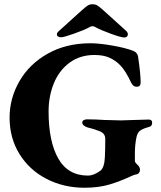

<svg xmlns="http://www.w3.org/2000/svg" viewBox="-20 -867 757 901"><path d="M25 -315Q25 -406 71.5 -486.5Q118 -567 204.5 -615.5Q291 -664 405 -664Q446 -664 508.5 -653Q571 -642 606 -628Q625 -620 628 -601Q640 -519 640 -480Q640 -470 635.5 -465Q631 -460 623 -460Q612 -460 606 -465Q600 -470 595 -480Q569 -536 543 -562Q521 -584 493 -596.5Q465 -609 423 -609Q355 -609 306 -572.5Q257 -536 232.5 -475.5Q208 -415 208 -344Q208 -203 253.5 -123Q299 -43 393 -43Q419 -43 450 -65Q460 -72 465.5 -88.5Q471 -105 472 -127Q474 -161 474 -215Q474 -241 448 -251Q418 -263 391 -269Q381 -272 373.5 -278Q366 -284 366 -292Q366 -299 372.5 -303Q379 -307 388 -307Q426 -307 471 -304Q529 -302 547 -302Q566 -302 610 -304Q656 -306 678 -306Q694 -306 694 -291Q694 -282 689.5 -277Q685 -272 675 -270Q646 -262 635 -252Q624 -242 620 -221Q613 -187 613 -146V-112Q613 -106 619.5 -99.5Q626 -93 627 -92Q637 -82 637 -70Q637 -62 632 -55.5Q627 -49 616 -48Q609 -47 588 -37Q543 -16 493 -1Q443 14 376 14Q279 14 198.5 -27.5Q118 -69 71.5 -144Q25 -219 25 -315ZM247 -705Q247 -714 256 -721L362 -817Q382 -835 391.5 -841Q401 -847 414 -847Q428 -847 437.5 -841Q447 -835 467 -817L572 -722Q580 -715 580 -705Q580 -699 575.5 -695Q571 -691 563 -691Q549 -691 500.5 -708.5Q452 -726 427 -740Q422 -744 414 -744Q406 -744 401 -740Q378 -727 328.5 -709.5Q279 -692 267 -692Q258 -692 252.5 -695.5Q247 -699 247 -705Z"/></svg>

Font: EB Garamond ExtraBold
Style: Regular
Weight: 800
Designer: Georg Duffner and Octavio Pardo
Foundry: Georg Duffner
Version: Version 1.000